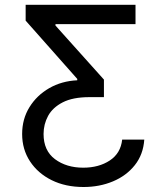

<svg xmlns="http://www.w3.org/2000/svg" viewBox="-20 -565 668 777"><path d="M563.9 0H474.4Q468.4 55.4 424.2 84.5Q380 113.6 316.8 113.6Q248.9 113.6 202.6 79.2Q156.3 44.7 156.3 -22.7Q156.3 -62.1 174.7 -96.1Q193.2 -130 234 -150.9Q274.9 -171.9 342.3 -171.9H400.6V-242.9L204.5 -461.6V-467.3H528.4V-545.5H83.8V-481.5L292.6 -245.7V-240.1Q229.8 -237.2 179.3 -208.3Q128.9 -179.3 99.3 -131.4Q69.6 -83.5 69.6 -22.7Q69.6 39.4 101.4 87.9Q133.2 136.4 189.1 164.1Q245 191.8 318.2 191.8Q382.8 191.8 437.1 169Q491.5 146.3 525.6 103.3Q559.7 60.4 563.9 0Z"/></svg>

Font: Inter UI
Style: Regular
Weight: 400
Designer: Rasmus Andersson
Foundry: rsms
Version: 3.2;8d6f07862